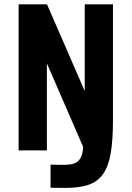

<svg xmlns="http://www.w3.org/2000/svg" viewBox="-20 -708 620 904"><path d="M67.7 0H200.7V-409.7L371.4 -16.6Q370 10 363.4 26.7Q356.9 43.4 345.3 52.5Q333.7 61.6 318.3 64.8Q302.9 68 283 68Q273.3 68 249.7 67.9Q226.1 67.7 218 67.1V175.7Q226.9 176.3 253.6 176.4Q280.4 176.6 290.9 176.6Q354.9 176.6 397.4 161.9Q440 147.1 465.4 111.1Q490.7 75 501.3 13.4Q511.9 -48.3 511.9 -142.6V-687.7H378.9V-279.4L201.3 -687.7H67.7Z"/></svg>

Font: Secuela Black
Style: Regular
Weight: 900
Designer: Fernando Haro
Foundry: deFharo
Version: Version 1.704